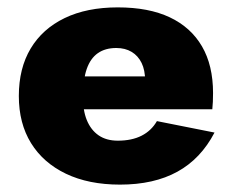

<svg xmlns="http://www.w3.org/2000/svg" viewBox="-20 -490 631 520"><path d="M305 10Q397 10 460.5 -25Q524 -60 561 -131L405 -162Q390 -136 363.5 -122.5Q337 -109 299 -109Q268 -109 247 -123.5Q226 -138 215 -165Q204 -192 205 -231Q205 -275 215 -303.5Q225 -332 245 -346Q265 -360 295 -360Q319 -360 336.5 -349.5Q354 -339 363.5 -319.5Q373 -300 373 -272Q373 -265 369 -255Q365 -245 360 -237L397 -283H126V-194H555Q556 -203 556.5 -214.5Q557 -226 557 -238Q557 -313 527 -364.5Q497 -416 440 -443Q383 -470 299 -470Q215 -470 155 -441Q95 -412 63 -358.5Q31 -305 31 -230Q31 -156 64 -102.5Q97 -49 158.5 -19.5Q220 10 305 10Z"/></svg>

Font: Jost ExtraBold
Style: Regular
Weight: 800
Version: Version 3.710